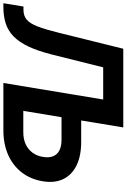

<svg xmlns="http://www.w3.org/2000/svg" viewBox="170 -946 768 1165"><g transform="rotate(90 554.5 -364.0)"><path d="M-8 0 12.1 -121.9H31.7Q68.2 -121.9 91.5 -141.4Q114.8 -160.8 133.1 -207.9Q151.3 -255.1 171.8 -338.4L268.3 -727.5H611.5L591.2 -605.6H381.1L303.1 -293.7Q281.6 -208.6 254.6 -151.9Q227.6 -95.2 193.2 -61.8Q158.7 -28.4 114.7 -14.2Q70.8 0 15.2 0ZM650.5 -472.1H833.3Q919 -472.1 976.5 -443.7Q1034 -415.4 1059.2 -363.1Q1084.3 -310.8 1072.5 -239.4Q1060.5 -166 1019.3 -112.2Q978.1 -58.4 912.7 -29.2Q847.2 0 761.5 0H475.9L596.5 -727.5H745.7L645.1 -120.9H775.5Q816.1 -120.9 847.2 -135.2Q878.4 -149.5 898.5 -176.2Q918.6 -202.9 924.6 -240Q930.6 -275.9 920.8 -301Q911 -326.1 885.8 -339.5Q860.5 -352.8 820 -352.8H631Z"/></g></svg>

Font: Inter Variable
Style: Italic
Weight: 400
Italic angle: -9.39999°
Designer: Rasmus Andersson
Foundry: rsms
Version: Version 4.001;git-9221beed3